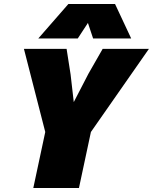

<svg xmlns="http://www.w3.org/2000/svg" viewBox="-20 -943 767 963"><path d="M147 0 207 -281 100 -698H314L334 -570L350 -431L424 -574L495 -698H727L436 -281L376 0ZM172 -750 323 -923H557L638 -750H447L421 -828L370 -750Z"/></svg>

Font: Azeret Mono Thin Black
Style: Italic
Weight: 900
Italic angle: -12°
Version: Version 1.002